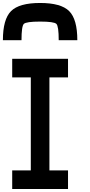

<svg xmlns="http://www.w3.org/2000/svg" viewBox="-82 -1270 602 1290"><path d="M375 -875V-750H250V-125H375V0H0V-125H125V-750H0V-875ZM437.5 -1000H312.5Q312.5 -1093.8 296.9 -1109.4Q281.2 -1125 187.5 -1125Q93.8 -1125 78.1 -1109.4Q62.5 -1093.8 62.5 -1000H-62.5Q-62.5 -1140.6 -7.8 -1195.3Q46.9 -1250 187.5 -1250Q328.1 -1250 382.8 -1195.3Q437.5 -1140.6 437.5 -1000Z"/></svg>

Font: CraftyPE
Style: Regular
Weight: 400
Designer: Erek Butcher
Foundry: Haunted Coop
Version: Version 0.018;April 4, 2024;FontCreator 15.0.0.2962 64-bit